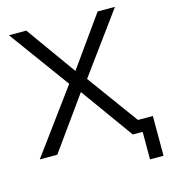

<svg xmlns="http://www.w3.org/2000/svg" viewBox="-124 -803 931 1058"><g transform="rotate(-15 341.0 -274.0)"><path d="M600 157V0H554V-70H677V157ZM13 0 289 -376V-345L26 -705H125L339 -406H319L532 -705H631L368 -345V-377L643 0H544L315 -318H341L113 0Z"/></g></svg>

Font: Nunito Sans 11pt
Style: Regular
Weight: 400
Version: Version 3.101;gftools[0.9.27]